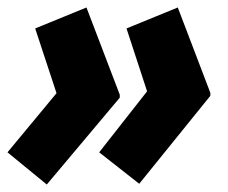

<svg xmlns="http://www.w3.org/2000/svg" viewBox="-23 -527 609 513"><path d="M102 -34 -3 -120 128 -278 71 -451 208 -507 297 -274V-266ZM349 -36 242 -120 370 -283 315 -451 452 -507 539 -279V-271Z"/></svg>

Font: Noto Sans Display Extra
Style: Italic
Weight: 800
Italic angle: -12°
Designer: Monotype Design Team
Foundry: Monotype Imaging Inc.
Version: Version 1.900